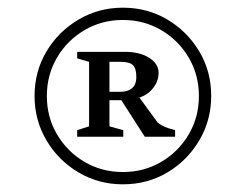

<svg xmlns="http://www.w3.org/2000/svg" viewBox="-20 -772 640 500"><path d="M300 -292Q237 -292 184.5 -323Q132 -354 101 -406.5Q70 -459 70 -522Q70 -586 101 -638Q132 -690 184.5 -721Q237 -752 300 -752Q364 -752 416 -721Q468 -690 499 -638Q530 -586 530 -522Q530 -459 499 -406.5Q468 -354 416 -323Q364 -292 300 -292ZM102 -522Q102 -467 128.5 -422Q155 -377 200 -350.5Q245 -324 300 -324Q355 -324 400 -350.5Q445 -377 471.5 -422Q498 -467 498 -522Q498 -577 471.5 -622Q445 -667 400 -693.5Q355 -720 300 -720Q245 -720 200 -693.5Q155 -667 128.5 -622Q102 -577 102 -522ZM181 -416V-433L212 -443V-611L181 -620V-637H305Q344 -637 368.5 -621.5Q393 -606 393 -582Q393 -561 379 -543Q365 -525 343 -518L389 -455Q392 -451 400.5 -446Q409 -441 419 -438L436 -433V-416H357L296 -511H265V-443L301 -433V-416ZM265 -533H295Q312 -533 323.5 -542Q335 -551 335 -572Q335 -594 326 -602.5Q317 -611 294 -611H265Z"/></svg>

Font: Wittgenstein
Style: Bold
Weight: 700
Designer: Jörg Drees
Foundry: Jörg Drees
Version: Version 1.303; ttfautohint (v1.8.4.7-5d5b)